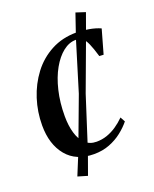

<svg xmlns="http://www.w3.org/2000/svg" viewBox="-133 -686 685 854"><g transform="rotate(-20 209.5 -259.0)"><path d="M193.5 10Q109 10 64 -44.5Q19 -99 19 -188.5Q19 -252.5 38.2 -312.5Q57.5 -372.5 94 -420.8Q130.5 -469 183.5 -497.2Q236.5 -525.5 303.5 -525.5Q330 -525.5 361.2 -520Q392.5 -514.5 415.5 -504L383.5 -391L363.5 -392Q351.5 -432.5 341.5 -455Q331.5 -477.5 319.5 -486.5Q307.5 -495.5 289 -495.5Q258 -495.5 229 -472.8Q200 -450 177 -409.2Q154 -368.5 140.8 -313.2Q127.5 -258 127.5 -193Q127.5 -148 137.8 -113Q148 -78 169 -58Q190 -38 222.5 -38Q248.5 -38 272.2 -46.2Q296 -54.5 317.5 -69Q339 -83.5 358.5 -103L371 -80Q353 -57.5 326.8 -36.8Q300.5 -16 267 -3Q233.5 10 193.5 10ZM134 91.5 88.5 78 129.5 -22 220.5 -265.5 292.5 -501 330 -610.5 374.5 -596 337 -492 249.5 -256 170.5 -10Z"/></g></svg>

Font: Merriweather 120pt
Style: Italic
Weight: 400
Italic angle: -7.8°
Version: Version 2.101